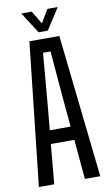

<svg xmlns="http://www.w3.org/2000/svg" viewBox="-103 -1008 601 1058"><g transform="rotate(-10 197.0 -479.0)"><path d="M25.5 0 113.5 -800H281L369 0H283L263 -222H131.5L111.5 0ZM139 -297.5H255.5L240 -467.5L218.5 -724.5H176.5L154.5 -467.5ZM172 -840 96 -958.5H154.5L198.5 -885.5L242 -958.5H300L223.5 -840Z"/></g></svg>

Font: Big Shoulders
Style: Regular
Weight: 400
Designer: Patric King
Foundry: XO Type Co
Version: Version 2.002